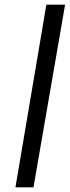

<svg xmlns="http://www.w3.org/2000/svg" viewBox="-20 -800 298 820"><path d="M178 -780H258L123 0H46Z"/></svg>

Font: Von Book
Style: Italic
Weight: 400
Version: Version 4.000; ttfautohint (v1.8.4.7-5d5b)